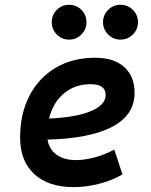

<svg xmlns="http://www.w3.org/2000/svg" viewBox="-20 -767 626 797"><path d="M295.9 -102.5Q332.5 -102.5 374.3 -114Q416 -125.5 454.6 -146L488.3 -43Q441.4 -16.1 387.9 -3.2Q334.5 9.8 285.6 9.8Q181.2 9.8 122.3 -44.4Q63.5 -98.6 63.5 -195.8Q63.5 -295.4 102.5 -370.1Q141.6 -444.8 211.7 -486.1Q281.7 -527.3 375.5 -527.3Q452.6 -527.3 495.6 -488.8Q538.6 -450.2 538.6 -381.8Q538.6 -289.1 445.3 -240.5Q352.1 -191.9 177.2 -187.5Q184.1 -147 214.8 -124.8Q245.6 -102.5 295.9 -102.5ZM183.6 -274.9Q294.9 -279.8 356.7 -305.4Q418.5 -331.1 418.5 -373Q418.5 -417.5 356 -417.5Q291 -417.5 245.4 -379.2Q199.7 -340.8 183.6 -274.9ZM480 -602.5Q450.2 -602.5 429 -623.8Q407.7 -645 407.7 -674.8Q407.7 -705.1 429 -726.1Q450.2 -747.1 480 -747.1Q510.3 -747.1 531.5 -726.1Q552.7 -705.1 552.7 -674.8Q552.7 -645 531.5 -623.8Q510.3 -602.5 480 -602.5ZM266.6 -602.5Q236.8 -602.5 215.8 -623.8Q194.8 -645 194.8 -674.8Q194.8 -705.1 215.8 -726.1Q236.8 -747.1 266.6 -747.1Q296.9 -747.1 317.9 -726.1Q338.9 -705.1 338.9 -674.8Q338.9 -645 317.9 -623.8Q296.9 -602.5 266.6 -602.5Z"/></svg>

Font: Cascadia Code NF SemiBold
Style: Italic
Weight: 600
Italic angle: -10°
Monospace: yes
Designer: Aaron Bell
Foundry: Saja Typeworks
Version: Version 2404.023; ttfautohint (v1.8.4)